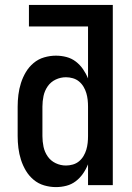

<svg xmlns="http://www.w3.org/2000/svg" viewBox="-20 -755 540 783"><path d="M208 8Q184 8 160 1Q136 -6 117 -22Q98 -38 85.5 -59Q73 -80 65.5 -103.5Q58 -127 55 -151.5Q52 -176 52 -200V-320Q52 -344 55 -368.5Q58 -393 65.5 -416.5Q73 -440 85.5 -461Q98 -482 117 -498Q136 -514 160 -521Q184 -528 208 -528Q230 -528 251 -522.5Q272 -517 289 -504Q306 -491 318.5 -473Q331 -455 339 -435V-647H98V-735H440V0H339V-85Q331 -65 318.5 -47Q306 -29 289 -16Q272 -3 251 2.5Q230 8 208 8ZM249 -80Q263 -80 277 -84Q291 -88 302 -97Q313 -106 320.5 -118.5Q328 -131 332 -144.5Q336 -158 337.5 -172Q339 -186 339 -200V-320Q339 -334 337.5 -348Q336 -362 332 -375.5Q328 -389 320.5 -401.5Q313 -414 302 -423Q291 -432 277 -436Q263 -440 249 -440Q227 -440 207 -430.5Q187 -421 174.5 -403Q162 -385 157.5 -363.5Q153 -342 153 -320V-200Q153 -178 157.5 -156.5Q162 -135 174.5 -117Q187 -99 207 -89.5Q227 -80 249 -80Z"/></svg>

Font: Zed Sans Semibold
Style: Regular
Weight: 600
Designer: Belleve Invis
Foundry: Belleve Invis
Version: Version 1.0.0; ttfautohint (v1.8.4)